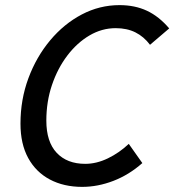

<svg xmlns="http://www.w3.org/2000/svg" viewBox="-20 -720 681 750"><path d="M60 -237Q60 -331 91 -414.5Q122 -498 176 -562.5Q230 -627 299.5 -663.5Q369 -700 447 -700Q507 -700 554 -678Q601 -656 641 -609L566 -545Q542 -577 509 -593.5Q476 -610 432 -610Q378 -610 329.5 -581.5Q281 -553 243 -503Q205 -453 183 -388Q161 -323 161 -249Q161 -166 201.5 -123Q242 -80 313 -80Q357 -80 401.5 -101.5Q446 -123 483 -158L536 -83Q484 -37 423 -13.5Q362 10 301 10Q229 10 174.5 -19Q120 -48 90 -103Q60 -158 60 -237Z"/></svg>

Font: Radio Canada
Style: Italic
Weight: 400
Italic angle: -12°
Designer: Charles Daoud, Etienne Aubert Bonn, Alexandre Saumier Demers, Jacques Le Bailly
Foundry: Radio-Canada
Version: Version 2.104;gftools[0.9.28.dev5+ged2979d]